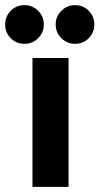

<svg xmlns="http://www.w3.org/2000/svg" viewBox="-78 -725 386 745"><path d="M48 0V-500H188V0ZM17 -555Q-15 -555 -36.5 -577Q-58 -599 -58 -630Q-58 -661 -36.5 -683Q-15 -705 17 -705Q48 -705 70 -683Q92 -661 92 -630Q92 -599 70 -577Q48 -555 17 -555ZM213 -555Q182 -555 160 -577Q138 -599 138 -630Q138 -661 160 -683Q182 -705 213 -705Q245 -705 266.5 -683Q288 -661 288 -630Q288 -599 266.5 -577Q245 -555 213 -555Z"/></svg>

Font: Epunda Sans
Style: Bold
Weight: 700
Designer: Simon Atzbach
Foundry: typofactur
Version: Version 2.204; ttfautohint (v1.8.4.7-5d5b)